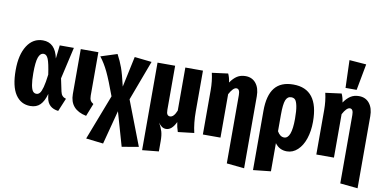

<svg xmlns="http://www.w3.org/2000/svg" viewBox="-91 -1116 3264 1620"><g transform="rotate(10 1540.5 -305.5)"><path d="M210 -547.9Q315.9 -547.9 342.8 -416L356 -530.8H477.1L415 -258.8L438 -149.9Q442.9 -126.5 454.6 -114Q466.3 -101.6 485.8 -96.2L439 16.1Q351.1 5.4 336.9 -77.1L332 -110.8Q314.5 -46.4 283 -15.1Q251.5 16.1 199.2 16.1Q118.2 16.1 72 -53Q25.9 -122.1 25.9 -261.2Q25.9 -393.6 75.4 -470.7Q125 -547.9 210 -547.9ZM235.8 -437Q205.6 -437 191.2 -396.7Q176.8 -356.4 176.8 -261.2Q176.8 -197.8 183.8 -159.9Q190.9 -122.1 202.6 -108.2Q214.4 -94.2 231.9 -94.2Q249 -94.2 261.2 -108.4Q273.4 -122.6 284.2 -162.1Q294.9 -201.7 303.2 -271Q289.6 -366.2 275.1 -401.6Q260.7 -437 235.8 -437Z M687 -530.8V-159.2Q687 -132.8 694.8 -118.2Q702.6 -103.5 721.2 -92.8L678.2 16.1Q536.1 -12.7 536.1 -146V-530.8Z M1015.1 -185.1 1162.1 196.8 1019 221.2 936 -68.8 859.9 221.2 711.9 204.1 860.8 -183.1Q813 -314 780.8 -381.6Q748.5 -449.2 709 -499L849.1 -543.9Q878.4 -489.3 897.2 -437Q916 -384.8 939.9 -280.8L996.1 -543.9L1143.1 -527.8Z M1602.1 0 1463.9 16.1Q1449.7 -24.9 1444.8 -65.9Q1410.2 7.8 1360.8 7.8Q1322.3 7.8 1294.9 -35.2Q1315.9 2.9 1325.4 34.4Q1335 65.9 1335 117.2V205.1L1193.8 219.2V-530.8H1344.7V-152.8Q1344.7 -125 1352.8 -113.5Q1360.8 -102.1 1376 -102.1Q1408.2 -102.1 1432.1 -162.1V-530.8H1583V-182.1Q1583 -82 1602.1 0Z M1945.8 -547.9Q2002.4 -547.9 2035.2 -507.1Q2067.9 -466.3 2067.9 -397V220.2L1917 205.1V-380.9Q1917 -433.1 1887.7 -433.1Q1859.4 -433.1 1826.7 -372.1V0H1675.8V-379.9Q1675.8 -458 1659.7 -525.9L1796.9 -543.9Q1812.5 -509.8 1816.9 -470.2Q1843.8 -509.3 1874 -528.6Q1904.3 -547.9 1945.8 -547.9Z M2355.5 -547.9Q2572.3 -547.9 2572.3 -267.1Q2572.3 -187.5 2550.8 -122.8Q2529.3 -58.1 2489 -20.5Q2448.7 17.1 2397.5 17.1Q2333 17.1 2295.4 -35.2V206.1L2144.5 222.2V-285.2Q2144.5 -417.5 2196.3 -482.7Q2248 -547.9 2355.5 -547.9ZM2354.5 -94.2Q2418.5 -94.2 2418.5 -265.1Q2418.5 -335 2410.4 -374.3Q2402.3 -413.6 2389.9 -426.3Q2377.4 -439 2356.4 -439Q2323.2 -439 2309.3 -403.6Q2295.4 -368.2 2295.4 -278.8V-137.2Q2319.8 -94.2 2354.5 -94.2Z M2888.2 -596.2H2793L2785.2 -833L2930.2 -821.8ZM2918 -547.9Q2974.6 -547.9 3007.3 -507.1Q3040 -466.3 3040 -397V220.2L2889.2 205.1V-380.9Q2889.2 -433.1 2859.9 -433.1Q2831.5 -433.1 2798.8 -372.1V0H2647.9V-379.9Q2647.9 -458 2631.8 -525.9L2769 -543.9Q2784.7 -509.8 2789.1 -470.2Q2815.9 -509.3 2846.2 -528.6Q2876.5 -547.9 2918 -547.9Z"/></g></svg>

Font: Fira Sans Compressed
Style: Bold
Weight: 700
Width: 1
Designer: Carrois Corporate & Edenspiekermann AG
Foundry: Carrois Corporate GbR & Edenspiekermann AG
Version: Version 4.203;PS 004.203;hotconv 1.0.88;makeotf.lib2.5.64775